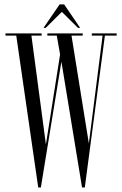

<svg xmlns="http://www.w3.org/2000/svg" viewBox="-20 -852 556 874"><path d="M154 1.5 54 -690H5V-700H169.5V-690H123L189 -194.5L253.5 -604L238.5 -690H195.5V-700H356.5V-690H305.5L384.5 -199L447 -690H398V-700H511V-690H457.5L366 1.5H353.5L259.5 -571.5L166 1.5ZM178 -725 251.5 -832H272L345 -725H335L261.5 -798L188 -725Z"/></svg>

Font: Imbue 100pt Light
Style: Regular
Weight: 300
Designer: Tyler Finck
Foundry: Etcetera Type Company
Version: Version 1.102; ttfautohint (v1.8.3)